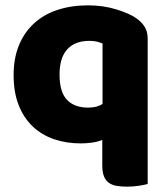

<svg xmlns="http://www.w3.org/2000/svg" viewBox="-20 -521 627 719"><path d="M282 16Q229 16 183 0.5Q137 -15 103 -47Q69 -79 50 -127Q31 -175 31 -240Q31 -303 51 -351.5Q71 -400 107.5 -433.5Q144 -467 195.5 -484Q247 -501 310 -501Q366 -501 415 -486Q464 -471 490 -453Q510 -439 521.5 -421Q533 -403 533 -376V168Q523 171 501 174.5Q479 178 456 178Q434 178 416.5 175Q399 172 387 163Q375 154 369 138.5Q363 123 363 98V3Q346 10 325 13Q304 16 282 16ZM364 -358Q355 -362 343 -365Q331 -368 315 -368Q261 -368 232 -336.5Q203 -305 203 -242Q203 -176 231 -147Q259 -118 310 -118Q344 -118 364 -132Z"/></svg>

Font: Baloo Bhaijaan
Style: Regular
Weight: 400
Designer: Devika Bhansali and Ek Type
Foundry: Ek Type
Version: Version 1.443;PS 1.000;hotconv 16.6.51;makeotf.lib2.5.65220;